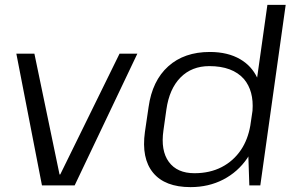

<svg xmlns="http://www.w3.org/2000/svg" viewBox="-20 -760 1212 787"><path d="M47 -540H121L224 -45H227L470 -540H543L286 0H152Z M761 7Q656 7 607.5 -52Q559 -111 574 -219L589 -321Q604 -429 669.5 -488Q735 -547 840 -547Q914 -547 965 -517Q1011 -490 1034 -442L1076 -740H1151L1047 0H1002L998 -119Q996 -115 994 -112Q955 -55 895 -24Q835 7 761 7ZM777 -50Q840 -50 888.5 -75Q937 -100 968 -146Q996 -188 1006 -245L1015 -306Q1021 -387 980 -436Q933 -489 838 -489Q766 -489 720 -442.5Q674 -396 662 -311L650 -226Q638 -143 672 -96.5Q706 -50 777 -50Z"/></svg>

Font: Pathway Extreme 8pt Thin 12pt Light
Style: Italic
Weight: 300
Italic angle: -8°
Version: Version 1.001;gftools[0.9.26]